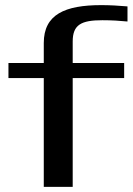

<svg xmlns="http://www.w3.org/2000/svg" viewBox="-20 -730 518 750"><path d="M380 -651C416 -651 448 -649 478 -646V-705C443 -708 409 -710 376 -710C234 -710 151 -674 151 -562V-484H13V-425H151V0H264V-425H465V-484H264V-568C264 -634 298 -651 380 -651Z"/></svg>

Font: Gamestation Extended
Style: Regular
Weight: 400
Width: 7
Designer: Jonas Hecksher
Foundry: Jonas Hecksher, Playtypeª, e-types AS
Version: Version 1.003